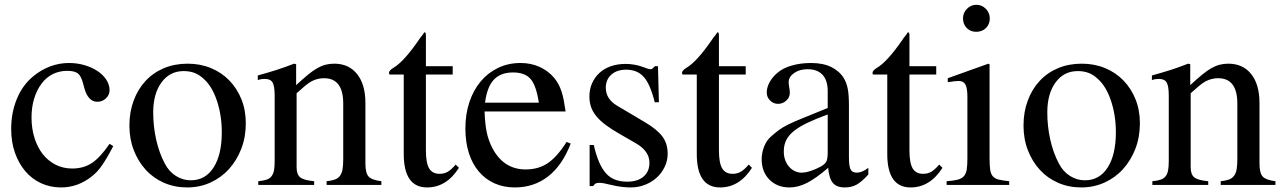

<svg xmlns="http://www.w3.org/2000/svg" viewBox="-20 -782 5432 812"><path d="M459 -164.1Q445.3 -137.7 434.1 -118.7Q422.9 -99.6 412.6 -84.5Q402.3 -69.3 391.6 -57.6Q380.9 -45.9 368.2 -36.1Q309.6 10.7 238.3 10.7Q192.4 10.7 153.3 -7.3Q114.3 -25.4 86.4 -58.6Q58.6 -91.8 43 -136.7Q27.3 -181.6 27.3 -236.3Q27.3 -305.7 51.3 -363.8Q75.2 -421.9 120.1 -459Q154.3 -487.3 192.9 -501.5Q231.4 -515.6 271.5 -515.6Q306.6 -515.6 337.9 -506.3Q369.1 -497.1 392.6 -481.4Q416 -465.8 429.7 -444.8Q443.4 -423.8 443.4 -400.4Q443.4 -380.9 428.2 -366.2Q413.1 -351.6 391.6 -351.6Q372.1 -351.6 358.4 -366.2Q344.7 -380.9 337.9 -405.3L331.1 -429.7Q323.2 -460.9 309.1 -471.7Q294.9 -482.4 264.6 -482.4Q230.5 -482.4 202.6 -468.3Q174.8 -454.1 155.3 -427.7Q135.7 -401.4 124.5 -365.2Q113.3 -329.1 113.3 -285.2Q113.3 -238.3 126 -198.2Q138.7 -158.2 161.1 -129.9Q183.6 -101.6 215.3 -85.4Q247.1 -69.3 285.2 -69.3Q333 -69.3 368.2 -92.3Q403.3 -115.2 443.4 -173.8Z M773.4 -512.7Q827.1 -512.7 872.1 -494.1Q917 -475.6 949.7 -441.9Q982.4 -408.2 1001 -362.3Q1019.5 -316.4 1019.5 -260.7Q1019.5 -202.1 1000.5 -152.8Q981.4 -103.5 948.2 -66.9Q915 -30.3 869.6 -9.8Q824.2 10.7 771.5 10.7Q718.8 10.7 673.8 -8.8Q628.9 -28.3 596.7 -63.5Q564.5 -98.6 545.9 -146.5Q527.3 -194.3 527.3 -251Q527.3 -308.6 545.4 -356.9Q563.5 -405.3 595.7 -439.9Q627.9 -474.6 673.3 -493.7Q718.8 -512.7 773.4 -512.7ZM756.8 -481.4Q698.2 -481.4 663.1 -433.6Q627.9 -385.7 627.9 -306.6Q627.9 -247.1 640.6 -190.9Q653.3 -134.8 676.8 -90.8Q694.3 -56.6 723.6 -38.1Q752.9 -19.5 787.1 -19.5Q848.6 -19.5 883.3 -73.7Q918 -127.9 918 -222.7Q918 -293.9 897.5 -355.5Q877 -417 841.8 -448.2Q823.2 -465.8 802.7 -473.6Q782.2 -481.4 756.8 -481.4Z M1070.3 -462.9Q1116.2 -475.6 1149.9 -486.3Q1183.6 -497.1 1223.6 -512.7L1232.4 -510.7V-421.9Q1260.7 -448.2 1282.2 -465.8Q1303.7 -483.4 1321.8 -493.7Q1339.8 -503.9 1356.9 -508.3Q1374 -512.7 1393.6 -512.7Q1455.1 -512.7 1490.2 -468.8Q1525.4 -424.8 1525.4 -345.7V-89.8Q1525.4 -49.8 1539.1 -35.2Q1552.7 -20.5 1592.8 -15.6V0H1361.3V-15.6Q1381.8 -17.6 1395.5 -22.5Q1409.2 -27.3 1417.5 -38.1Q1425.8 -48.8 1428.7 -66.4Q1431.6 -84 1431.6 -110.4V-343.8Q1431.6 -451.2 1350.6 -451.2Q1336.9 -451.2 1324.2 -448.2Q1311.5 -445.3 1298.3 -438.5Q1285.2 -431.6 1270 -418.9Q1254.9 -406.2 1234.4 -387.7V-74.2Q1234.4 -43.9 1250 -31.7Q1265.6 -19.5 1308.6 -15.6V0H1072.3V-15.6Q1093.8 -17.6 1106.9 -22Q1120.1 -26.4 1127.9 -36.1Q1135.7 -45.9 1138.7 -61Q1141.6 -76.2 1141.6 -99.6V-377Q1141.6 -418 1132.8 -433.1Q1124 -448.2 1100.6 -448.2Q1083 -448.2 1070.3 -443.4Z M1894.5 -466.8H1781.2V-146.5Q1781.2 -92.8 1794.9 -69.8Q1808.6 -46.9 1838.9 -46.9Q1858.4 -46.9 1873 -55.2Q1887.7 -63.5 1907.2 -85.9L1920.9 -72.3Q1868.2 10.7 1786.1 10.7Q1687.5 10.7 1687.5 -130.9V-466.8H1628.9Q1625 -467.8 1625 -473.6Q1625 -483.4 1643.6 -495.1Q1687.5 -520.5 1752 -614.3Q1756.8 -622.1 1763.2 -629.4Q1769.5 -636.7 1774.4 -645.5Q1778.3 -645.5 1779.8 -642.6Q1781.2 -639.6 1781.2 -630.9V-502H1894.5Z M2393.6 -174.8Q2358.4 -83 2298.3 -36.1Q2238.3 10.7 2157.2 10.7Q2109.4 10.7 2070.8 -6.8Q2032.2 -24.4 2004.9 -56.6Q1977.5 -88.9 1962.9 -134.8Q1948.2 -180.7 1948.2 -238.3Q1948.2 -299.8 1965.3 -350.6Q1982.4 -401.4 2013.2 -438Q2043.9 -474.6 2086.9 -495.1Q2129.9 -515.6 2181.6 -515.6Q2225.6 -515.6 2262.2 -499Q2298.8 -482.4 2324.2 -452.1Q2335 -438.5 2342.3 -424.8Q2349.6 -411.1 2355 -394.5Q2360.4 -377.9 2364.3 -357.4Q2368.2 -336.9 2372.1 -310.5H2029.3Q2031.2 -256.8 2038.6 -222.2Q2045.9 -187.5 2062.5 -155.3Q2110.4 -65.4 2203.1 -65.4Q2256.8 -65.4 2296.4 -91.8Q2335.9 -118.2 2376 -181.6ZM2258.8 -347.7Q2248 -419.9 2224.1 -447.8Q2200.2 -475.6 2149.4 -475.6Q2097.7 -475.6 2068.8 -445.3Q2040 -415 2031.2 -347.7Z M2749 -349.6Q2730.5 -424.8 2703.1 -456.1Q2675.8 -487.3 2627.9 -487.3Q2588.9 -487.3 2565.4 -466.3Q2542 -445.3 2542 -411.1Q2542 -363.3 2589.8 -335L2710 -263.7Q2760.7 -233.4 2782.2 -203.6Q2803.7 -173.8 2803.7 -131.8Q2803.7 -102.5 2791 -76.2Q2778.3 -49.8 2757.3 -30.8Q2736.3 -11.7 2708 -0.5Q2679.7 10.7 2647.5 10.7Q2629.9 10.7 2609.4 8.3Q2588.9 5.9 2564.5 0Q2544.9 -4.9 2534.2 -6.8Q2523.4 -8.8 2513.7 -8.8Q2503.9 -8.8 2499 -5.9Q2494.1 -2.9 2488.3 4.9H2473.6V-168.9H2491.2Q2501 -126 2513.7 -96.7Q2526.4 -67.4 2543 -48.8Q2559.6 -30.3 2582 -22Q2604.5 -13.7 2632.8 -13.7Q2676.8 -13.7 2701.7 -35.2Q2726.6 -56.6 2726.6 -93.8Q2726.6 -143.6 2668 -176.8L2603.5 -213.9Q2567.4 -234.4 2542.5 -252.9Q2517.6 -271.5 2502 -290.5Q2486.3 -309.6 2479.5 -330.1Q2472.7 -350.6 2472.7 -374Q2472.7 -404.3 2483.9 -429.7Q2495.1 -455.1 2515.1 -473.6Q2535.2 -492.2 2563.5 -502Q2591.8 -511.7 2626 -511.7Q2665 -511.7 2701.2 -498Q2721.7 -489.3 2732.4 -489.3Q2736.3 -489.3 2738.3 -491.2Q2740.2 -493.2 2748 -500L2749 -502H2762.7L2766.6 -349.6Z M3133.8 -466.8H3020.5V-146.5Q3020.5 -92.8 3034.2 -69.8Q3047.9 -46.9 3078.1 -46.9Q3097.7 -46.9 3112.3 -55.2Q3127 -63.5 3146.5 -85.9L3160.2 -72.3Q3107.4 10.7 3025.4 10.7Q2926.8 10.7 2926.8 -130.9V-466.8H2868.2Q2864.3 -467.8 2864.3 -473.6Q2864.3 -483.4 2882.8 -495.1Q2926.8 -520.5 2991.2 -614.3Q2996.1 -622.1 3002.4 -629.4Q3008.8 -636.7 3013.7 -645.5Q3017.6 -645.5 3019 -642.6Q3020.5 -639.6 3020.5 -630.9V-502H3133.8Z M3570.3 -117.2Q3570.3 -80.1 3577.1 -65.9Q3584 -51.8 3603.5 -51.8Q3626 -51.8 3652.3 -72.3V-43.9Q3624 -12.7 3602.5 -1Q3581.1 10.7 3552.7 10.7Q3518.6 10.7 3502.4 -8.3Q3486.3 -27.3 3482.4 -72.3Q3431.6 -28.3 3393.6 -8.8Q3355.5 10.7 3319.3 10.7Q3266.6 10.7 3233.9 -22.5Q3201.2 -55.7 3201.2 -108.4Q3201.2 -134.8 3211.4 -161.6Q3221.7 -188.5 3241.2 -205.1Q3258.8 -220.7 3273.9 -231.9Q3289.1 -243.2 3313.5 -255.4Q3337.9 -267.6 3377 -283.2Q3416 -298.8 3480.5 -325.2V-396.5Q3480.5 -442.4 3458.5 -465.8Q3436.5 -489.3 3395.5 -489.3Q3361.3 -489.3 3338.4 -473.1Q3315.4 -457 3315.4 -434.6Q3315.4 -425.8 3317.9 -412.1Q3320.3 -398.4 3320.3 -389.6Q3320.3 -370.1 3305.2 -356.4Q3290 -342.8 3270.5 -342.8Q3251 -342.8 3236.8 -356.9Q3222.7 -371.1 3222.7 -390.6Q3222.7 -412.1 3234.9 -434.6Q3247.1 -457 3268.6 -474.6Q3291 -494.1 3328.6 -504.9Q3366.2 -515.6 3410.2 -515.6Q3460.9 -515.6 3495.6 -498.5Q3530.3 -481.4 3548.8 -451.2Q3560.5 -431.6 3565.4 -405.8Q3570.3 -379.9 3570.3 -335.9ZM3480.5 -297.9Q3429.7 -279.3 3394 -262.2Q3358.4 -245.1 3336.4 -227.1Q3314.5 -209 3304.7 -188.5Q3294.9 -168 3294.9 -143.6V-138.7Q3294.9 -121.1 3300.8 -105Q3306.6 -88.9 3316.9 -77.1Q3327.1 -65.4 3340.8 -58.6Q3354.5 -51.8 3369.1 -51.8Q3386.7 -51.8 3408.7 -59.1Q3430.7 -66.4 3450.2 -77.1Q3469.7 -87.9 3475.1 -99.6Q3480.5 -111.3 3480.5 -136.7Z M3939.5 -466.8H3826.2V-146.5Q3826.2 -92.8 3839.8 -69.8Q3853.5 -46.9 3883.8 -46.9Q3903.3 -46.9 3918 -55.2Q3932.6 -63.5 3952.1 -85.9L3965.8 -72.3Q3913.1 10.7 3831.1 10.7Q3732.4 10.7 3732.4 -130.9V-466.8H3673.8Q3669.9 -467.8 3669.9 -473.6Q3669.9 -483.4 3688.5 -495.1Q3732.4 -520.5 3796.9 -614.3Q3801.8 -622.1 3808.1 -629.4Q3814.5 -636.7 3819.3 -645.5Q3823.2 -645.5 3824.7 -642.6Q3826.2 -639.6 3826.2 -630.9V-502H3939.5Z M4165 -509.8V-113.3Q4165 -83 4167.5 -64.9Q4169.9 -46.9 4178.7 -36.6Q4187.5 -26.4 4203.6 -22.5Q4219.7 -18.6 4248 -15.6V0H3983.4V-15.6Q4012.7 -17.6 4029.8 -22Q4046.9 -26.4 4056.2 -36.6Q4065.4 -46.9 4068.4 -64.9Q4071.3 -83 4071.3 -113.3V-372.1Q4071.3 -409.2 4063 -424.3Q4054.7 -439.5 4035.2 -439.5Q4027.3 -439.5 4017.1 -438.5Q4006.8 -437.5 3996.1 -435.5L3988.3 -434.6V-451.2L4160.2 -512.7ZM4109.4 -761.7Q4132.8 -761.7 4149.4 -744.6Q4166 -727.5 4166 -704.1Q4166 -679.7 4149.9 -663.6Q4133.8 -647.5 4108.4 -647.5Q4084 -647.5 4068.4 -663.6Q4052.7 -679.7 4052.7 -704.1Q4052.7 -727.5 4069.3 -744.6Q4085.9 -761.7 4109.4 -761.7Z M4554.7 -512.7Q4608.4 -512.7 4653.3 -494.1Q4698.2 -475.6 4731 -441.9Q4763.7 -408.2 4782.2 -362.3Q4800.8 -316.4 4800.8 -260.7Q4800.8 -202.1 4781.7 -152.8Q4762.7 -103.5 4729.5 -66.9Q4696.3 -30.3 4650.9 -9.8Q4605.5 10.7 4552.7 10.7Q4500 10.7 4455.1 -8.8Q4410.2 -28.3 4377.9 -63.5Q4345.7 -98.6 4327.1 -146.5Q4308.6 -194.3 4308.6 -251Q4308.6 -308.6 4326.7 -356.9Q4344.7 -405.3 4377 -439.9Q4409.2 -474.6 4454.6 -493.7Q4500 -512.7 4554.7 -512.7ZM4538.1 -481.4Q4479.5 -481.4 4444.3 -433.6Q4409.2 -385.7 4409.2 -306.6Q4409.2 -247.1 4421.9 -190.9Q4434.6 -134.8 4458 -90.8Q4475.6 -56.6 4504.9 -38.1Q4534.2 -19.5 4568.4 -19.5Q4629.9 -19.5 4664.6 -73.7Q4699.2 -127.9 4699.2 -222.7Q4699.2 -293.9 4678.7 -355.5Q4658.2 -417 4623 -448.2Q4604.5 -465.8 4584 -473.6Q4563.5 -481.4 4538.1 -481.4Z M4851.6 -462.9Q4897.5 -475.6 4931.2 -486.3Q4964.8 -497.1 5004.9 -512.7L5013.7 -510.7V-421.9Q5042 -448.2 5063.5 -465.8Q5085 -483.4 5103 -493.7Q5121.1 -503.9 5138.2 -508.3Q5155.3 -512.7 5174.8 -512.7Q5236.3 -512.7 5271.5 -468.8Q5306.6 -424.8 5306.6 -345.7V-89.8Q5306.6 -49.8 5320.3 -35.2Q5334 -20.5 5374 -15.6V0H5142.6V-15.6Q5163.1 -17.6 5176.8 -22.5Q5190.4 -27.3 5198.7 -38.1Q5207 -48.8 5210 -66.4Q5212.9 -84 5212.9 -110.4V-343.8Q5212.9 -451.2 5131.8 -451.2Q5118.2 -451.2 5105.5 -448.2Q5092.8 -445.3 5079.6 -438.5Q5066.4 -431.6 5051.3 -418.9Q5036.1 -406.2 5015.6 -387.7V-74.2Q5015.6 -43.9 5031.2 -31.7Q5046.9 -19.5 5089.8 -15.6V0H4853.5V-15.6Q4875 -17.6 4888.2 -22Q4901.4 -26.4 4909.2 -36.1Q4917 -45.9 4919.9 -61Q4922.9 -76.2 4922.9 -99.6V-377Q4922.9 -418 4914.1 -433.1Q4905.3 -448.2 4881.8 -448.2Q4864.3 -448.2 4851.6 -443.4Z"/></svg>

Font: Jomolhari
Style: Regular
Weight: 400
Designer: Christopher J. Fynn
Foundry: Christopher  J.  Fynn (Karma Drubgy¸ Tenzin).
Version: Version 1.000